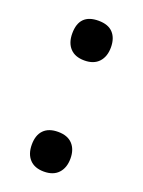

<svg xmlns="http://www.w3.org/2000/svg" viewBox="-114 -608 503 677"><g transform="rotate(20 137.5 -269.0)"><path d="M64.9 -61Q64.9 -96.7 83.5 -115.7Q102.1 -134.8 137.2 -134.8Q172.9 -134.8 191.4 -115Q210 -95.2 210 -61Q210 -26.4 191.2 -6.1Q172.4 14.2 137.2 14.2Q102.1 14.2 83.5 -5.9Q64.9 -25.9 64.9 -61ZM64.9 -478Q64.9 -551.8 137.2 -551.8Q173.8 -551.8 191.9 -532.2Q210 -512.7 210 -478Q210 -443.4 191.2 -423.1Q172.4 -402.8 137.2 -402.8Q102.1 -402.8 83.5 -422.9Q64.9 -442.9 64.9 -478Z"/></g></svg>

Font: f4497506088       
Style: Regular
Weight: 600
Foundry: Ascender Corporation
Version: Version 1.10